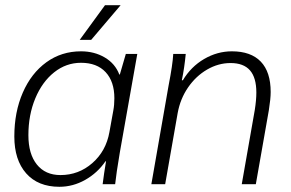

<svg xmlns="http://www.w3.org/2000/svg" viewBox="-20 -707 1116 737"><path d="M35 -183Q35 -277 67.5 -351.5Q100 -426 158 -468Q216 -510 291 -510Q342 -510 382 -486.5Q422 -463 438 -421H440L463 -500H507L440 -122Q426 -39 422 0H374Q379 -40 387 -88H385Q354 -43 307 -16.5Q260 10 208 10Q126 10 80.5 -41.5Q35 -93 35 -183ZM400 -200 415 -283Q419 -304 419 -330Q419 -394 385.5 -430Q352 -466 291 -466Q234 -466 188 -429.5Q142 -393 115.5 -329.5Q89 -266 89 -188Q89 -116 121.5 -75.5Q154 -35 212 -35Q282 -35 334.5 -81Q387 -127 400 -200ZM383 -687H443L330 -554H286Z M627 -378Q643 -460 645 -500H693Q688 -447 678 -399H682Q713 -451 763.5 -480.5Q814 -510 870 -510Q943 -510 981 -470.5Q1019 -431 1019 -354Q1019 -328 1012 -284L962 0H908L958 -285Q964 -323 964 -352Q964 -409 939.5 -437Q915 -465 865 -465Q818 -465 775 -440Q732 -415 702 -371.5Q672 -328 662 -273L614 0H561Z"/></svg>

Font: Sarabun ExtraLight
Style: Italic
Weight: 275
Italic angle: -10°
Designer: Suppakit Chalermlarp | Katatrad Co.,Ltd.
Foundry: Cadson Demak Co.,Ltd.
Version: Version 1.000; ttfautohint (v1.6)